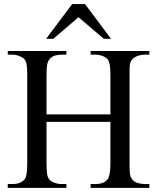

<svg xmlns="http://www.w3.org/2000/svg" viewBox="-20 -909 763 929"><path d="M418.5 0V-18.6H442.9Q483.4 -18.6 501.5 -42.5Q506.8 -49.8 510.5 -68.4Q514.2 -86.9 514.2 -117.7V-319.3H205.1V-117.7Q205.1 -84 208 -66.9Q210.9 -49.8 217.8 -41.5Q226.1 -31.2 243.2 -24.9Q260.3 -18.6 277.3 -18.6H301.3V0H17.6V-18.6H41.5Q80.6 -18.6 100.1 -42.5Q111.8 -58.1 111.8 -117.7V-545.4Q111.8 -563 111.1 -575.4Q110.4 -587.9 108.9 -596.7Q107.4 -605.5 104.7 -611.6Q102.1 -617.7 98.1 -622.6Q94.7 -627 88.1 -630.9Q81.5 -634.8 73.5 -637.9Q65.4 -641.1 57.1 -642.8Q48.8 -644.5 41.5 -644.5H17.6V-662.1H301.3V-644.5H277.3Q260.7 -644.5 245.6 -639.9Q230.5 -635.3 220.2 -623.5Q216.8 -619.6 213.9 -614Q210.9 -608.4 209 -599.4Q207 -590.3 206.1 -577.4Q205.1 -564.5 205.1 -545.4V-355.5H514.2V-545.4Q514.2 -581.5 510.3 -599.1Q506.3 -616.7 499.5 -623.5Q489.7 -633.3 474.6 -638.9Q459.5 -644.5 442.9 -644.5H418.5V-662.1H702.6V-644.5H678.7Q664.1 -644.5 647.9 -639.2Q631.8 -633.8 621.6 -623.5Q616.2 -617.7 613.3 -612.1Q610.4 -606.4 608.9 -598.1Q607.4 -589.8 607.2 -577.4Q606.9 -564.9 606.9 -545.4V-117.7Q606.9 -101.6 607.2 -89.8Q607.4 -78.1 608.6 -69.3Q609.9 -60.5 612.3 -54.2Q614.7 -47.9 618.7 -42.5Q627.4 -29.8 644.5 -24.2Q661.6 -18.6 678.7 -18.6H702.6V0ZM482.4 -721.2 359.9 -825.7 237.8 -721.2H203.1L329.1 -889.2H391.6L517.1 -721.2Z"/></svg>

Font: Doulos SIL
Style: Regular
Weight: 400
Designer: Walt Agee, Victor Gaultney, Peter Martin, Debbi Hosken
Foundry: SIL International
Version: Version 4.110; 2011; Maintenance release